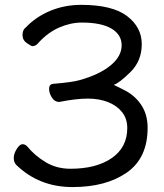

<svg xmlns="http://www.w3.org/2000/svg" viewBox="-20 -739 667 783"><path d="M275.9 23.9Q139.2 23.9 45.9 -66.9Q36.1 -77.1 36.1 -95.2Q36.1 -111.8 48.1 -131.3Q60.1 -150.9 71.8 -150.9Q82 -150.9 89.8 -143.1Q122.1 -104 166.5 -77.4Q210.9 -50.8 267.1 -50.8Q373 -50.8 436 -94.5Q499 -138.2 499 -216.8Q499 -254.9 478 -281.5Q457 -308.1 420.9 -322.5Q384.8 -336.9 337.9 -336.9Q291 -336.9 221.2 -323.2Q203.1 -323.2 191.7 -341.1Q180.2 -358.9 180.2 -376Q180.2 -395 195.8 -397Q276.9 -403.8 304.2 -412.1Q383.8 -434.1 429.9 -471.4Q476.1 -508.8 476.1 -554.2Q476.1 -598.1 434.1 -622.6Q392.1 -647 314 -647Q268.1 -647 221.9 -627Q175.8 -606.9 138.2 -565.9Q127 -550.8 111.8 -550.8Q107.9 -550.8 89.8 -563Q71.8 -575.2 71.8 -596.2Q71.8 -617.2 85 -627Q127 -670.9 185.5 -695.1Q244.1 -719.2 311 -719.2Q438 -719.2 498 -673.6Q558.1 -627.9 558.1 -559.1Q558.1 -490.2 511.5 -444.6Q464.8 -398.9 443.8 -393.1L485.8 -372.1Q528.8 -351.1 555.4 -312Q582 -272.9 582 -217.8Q582 -94.2 497.1 -35.2Q412.1 23.9 275.9 23.9Z"/></svg>

Font: LXGW WenKai Screen
Style: Regular
Weight: 400
Designer: LXGW / Fontworks Inc.
Foundry: LXGW / Fontworks Inc.
Version: Version 1.510;January 18,2025